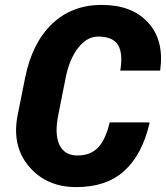

<svg xmlns="http://www.w3.org/2000/svg" viewBox="-20 -741 667 771"><path d="M287.1 10.3Q167 10.7 96.7 -72.3Q25.9 -155.3 51.3 -281.2L81.1 -429.7Q109.4 -569.3 189.5 -645.5Q269.5 -721.7 389.6 -721.2Q509.8 -721.2 574.2 -650.9Q639.6 -580.6 623.5 -460L622.6 -457.5H462.9Q474.6 -525.9 454.1 -560.1Q433.6 -594.2 373.5 -594.2Q329.1 -593.8 293.9 -548.8Q258.8 -503.9 244.1 -430.7L214.4 -281.2Q198.2 -202.1 218.8 -159.2Q239.3 -116.2 292 -116.7Q344.2 -116.7 374.5 -149.4Q404.8 -182.1 420.4 -249.5H579.1L580.6 -246.6Q550.8 -119.6 479 -54.7Q407.2 10.3 287.1 10.3Z"/></svg>

Font: Roboto-BlackItalic
Style: Italic
Weight: 900
Italic angle: -12°
Designer: Google
Version: Version 1.100141; 2013